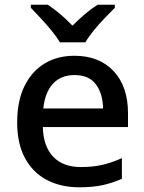

<svg xmlns="http://www.w3.org/2000/svg" viewBox="-20 -786 614 816"><path d="M296 -549Q402 -549 463 -483.5Q524 -418 524 -305V-246H162Q164 -164 206 -120Q248 -76 324 -76Q375 -76 415.5 -85.5Q456 -95 498 -114V-26Q457 -8 415.5 1Q374 10 317 10Q239 10 179.5 -21Q120 -52 86.5 -113.5Q53 -175 53 -266Q53 -356 83.5 -419Q114 -482 168.5 -515.5Q223 -549 296 -549ZM297 -467Q239 -467 205 -430Q171 -393 164 -325H418Q417 -388 387.5 -427.5Q358 -467 297 -467ZM235 -606Q221 -629 199 -656Q177 -683 153 -708.5Q129 -734 111 -753V-766H183Q236 -731 288 -677Q315 -704 341.5 -726.5Q368 -749 395 -766H468V-753Q449 -734 424.5 -708.5Q400 -683 378 -656Q356 -629 343 -606Z"/></svg>

Font: Noto Sans Lao Medium
Style: Regular
Weight: 500
Designer: Monotype Design Team
Foundry: Monotype Imaging Inc.
Version: Version 2.003; ttfautohint (v1.8.4.7-5d5b)